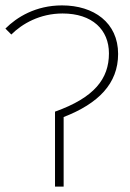

<svg xmlns="http://www.w3.org/2000/svg" viewBox="-20 -692 482 712"><path d="M184 0H216V-258C345 -308 418 -382 418 -492C418 -608 328 -672 210 -672C112 -672 42 -628 0 -586L22 -564C62 -604 128 -642 212 -642C322 -642 384 -582 384 -494C384 -400 330 -330 184 -278Z"/></svg>

Font: Source Sans Pro ExtraLight
Style: Regular
Weight: 200
Designer: Paul D. Hunt
Foundry: Adobe Systems Incorporated
Version: Version 3.006;hotconv 1.0.111;makeotfexe 2.5.65597